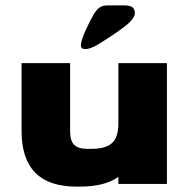

<svg xmlns="http://www.w3.org/2000/svg" viewBox="-20 -682 699 712"><path d="M599 -448V0H419V-26Q368 10 277 10H263Q60 10 60 -196V-448H240V-196Q240 -160 255 -145Q270 -130 304 -130H318Q373 -130 396 -152Q419 -174 419 -224V-448ZM330 -633Q340 -648 350.5 -655Q361 -662 380 -662H441Q461 -662 470.5 -655.5Q480 -649 480 -633Q480 -612 439.5 -581.5Q399 -551 340 -515Q314 -500 296 -500Q280 -500 280 -514Q280 -531 297.5 -569.5Q315 -608 330 -633Z"/></svg>

Font: Dashboard
Style: Regular
Weight: 400
Designer: jaiki
Version: Version 1.000